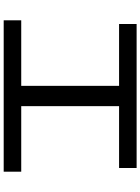

<svg xmlns="http://www.w3.org/2000/svg" viewBox="120 -880 760 1040"><g transform="rotate(90 500.0 -360.0)"><path d="M90 0V-95H445V-625H110V-720H890V-625H555V-95H910V0Z"/></g></svg>

Font: M PLUS 1 Code Medium
Style: Regular
Weight: 500
Designer: Coji Morishita
Foundry: UNDERFOREST DESIGN
Version: Version 1.002